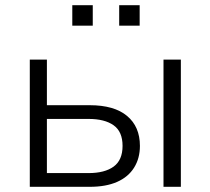

<svg xmlns="http://www.w3.org/2000/svg" viewBox="-20 -721 812 741"><path d="M95 0V-491H161V-315H326Q421 -315 470.5 -273.5Q520 -232 520 -158Q520 -110 497.5 -74Q475 -38 432 -19Q389 0 326 0ZM161 -53H322Q384 -53 418.5 -78Q453 -103 453 -158Q453 -213 418.5 -237.5Q384 -262 322 -262H161ZM611 0V-491H678V0ZM440 -622V-701H519V-622ZM259 -622V-701H338V-622Z"/></svg>

Font: Nunito Sans 9pt Light
Style: Regular
Weight: 300
Version: Version 3.101;gftools[0.9.27]